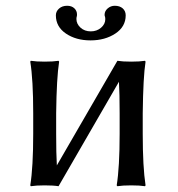

<svg xmlns="http://www.w3.org/2000/svg" viewBox="-20 -643 617 666"><path d="M416 -589.8Q416 -550.3 380.1 -526.6Q344.2 -502.9 293.9 -502.9Q243.7 -502.9 208.7 -526.6Q173.8 -550.3 173.8 -589.8Q173.8 -603.5 184.8 -613.3Q195.8 -623 212.9 -623Q228.5 -623 237.8 -614.3Q247.1 -605.5 247.1 -592.8Q247.1 -587.9 246.1 -585Q245.1 -582 245.1 -577.1Q245.1 -560.1 259.3 -547.1Q273.4 -534.2 294.9 -534.2Q315.9 -534.2 330.6 -546.9Q345.2 -559.6 345.2 -576.2Q345.2 -582 344.2 -585Q342.8 -587.9 342.8 -591.8Q342.8 -604.5 353.5 -613.8Q364.3 -623 377.9 -623Q395.5 -623 405.8 -613.8Q416 -604.5 416 -589.8ZM95.2 -250Q95.2 -366.2 85 -429.2L86.9 -432.1Q105.5 -429.2 134.8 -429.2Q165 -429.2 183.1 -432.1L185.1 -429.2Q176.3 -373 174.8 -250V-179.2Q174.8 -109.4 177.2 -69.3L387.2 -432.1Q405.3 -429.2 435.1 -429.2Q464.8 -429.2 482.9 -432.1L484.9 -429.2Q476.6 -376.5 475.1 -250V-179.2Q475.1 -63.5 484.9 0L482.9 2.9Q464.8 0 435.1 0Q405.3 0 387.2 2.9L384.8 0Q395 -63.5 395 -179.2V-250Q395 -317.9 392.6 -359.4L183.1 2.9Q165 0 134.8 0Q105.5 0 86.9 2.9L85 0Q95.2 -63.5 95.2 -179.2Z"/></svg>

Font: Linux Biolinum G
Style: Regular
Weight: 400
Designer: Philipp H. Poll
Foundry: Philipp H. Poll
Version: Version 1.1.0 ; ttfautohint (v1.6)